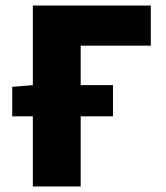

<svg xmlns="http://www.w3.org/2000/svg" viewBox="-20 -670 596 690"><path d="M98 0H270V-252H386V-364H270V-506H522V-650H98V-364L24 -358V-252H98Z"/></svg>

Font: Source Sans Pro Black
Style: Regular
Weight: 900
Designer: Paul D. Hunt
Foundry: Adobe Systems Incorporated
Version: Version 3.006;hotconv 1.0.111;makeotfexe 2.5.65597